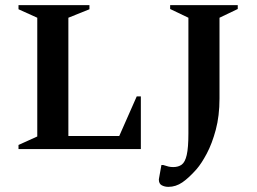

<svg xmlns="http://www.w3.org/2000/svg" viewBox="-20 -580 1001 747"><path d="M52 0V-16L125 -49V-511L52 -544V-560H328V-544L246 -511V-51H444L512 -205H528V0ZM635 147Q621 147 609.5 141Q598 135 598 118Q598 116 601 101Q604 86 608 62H615Q627 66 635.5 68Q644 70 654 70Q674 70 687 60.5Q700 51 706.5 23Q713 -5 713 -61V-511L642 -545V-560H905V-545L834 -511V-197Q834 -129 819.5 -75Q805 -21 784.5 17.5Q764 56 745 78Q715 112 689.5 129.5Q664 147 635 147Z"/></svg>

Font: Spectral SC SemiBold
Style: Regular
Weight: 600
Designer: Jean-Baptiste Levee
Foundry: Production Type
Version: Version 2.001